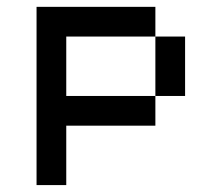

<svg xmlns="http://www.w3.org/2000/svg" viewBox="-20 -454 648 561"><path d="M434 -347.2H520.8V-173.6H434ZM173.6 -347.2V-173.6H434V-86.8H173.6V86.8H86.8V-434H434V-347.2Z"/></svg>

Font: 8-bit Operator+ 8
Style: Regular
Weight: 400
Designer: GrandChaos9000
Version: Version 1.3.0 - August 1, 2014